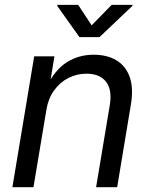

<svg xmlns="http://www.w3.org/2000/svg" viewBox="-20 -781 631 801"><path d="M173.8 -324.2 119.6 0H31.7L122.6 -545.9H207L185.5 -413.6L172.9 -416.5Q209.5 -490.7 259.3 -521.7Q309.1 -552.7 370.1 -552.7Q426.8 -552.7 465.8 -529.3Q504.9 -505.9 521.2 -459.5Q537.6 -413.1 525.9 -343.8L468.8 0H380.9L438 -342.3Q448.7 -406.2 422.4 -439.9Q396 -473.6 340.8 -473.6Q300.8 -473.6 265.6 -455.8Q230.5 -438 206.1 -404.5Q181.6 -371.1 173.8 -324.2ZM306.2 -760.7 362.3 -675.3 445.8 -760.7H533.2L532.2 -756.3L395 -626H311.5L218.8 -756.3L219.7 -760.7Z"/></svg>

Font: Inter Variable
Style: Italic
Weight: 400
Italic angle: -9.39999°
Designer: Rasmus Andersson
Foundry: rsms
Version: Version 4.001;git-9221beed3